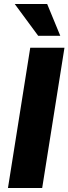

<svg xmlns="http://www.w3.org/2000/svg" viewBox="-20 -945 344 965"><path d="M20 0 132 -705H304L192 0ZM172 -765 54 -925H217L283 -765Z"/></svg>

Font: Nunito Sans 10pt Condensed Black
Style: Italic
Weight: 900
Width: 3
Italic angle: -9°
Designer: Vernon Adams
Foundry: Vernon Adams
Version: Version 3.101;gftools[0.9.27]